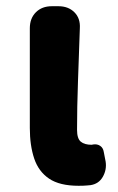

<svg xmlns="http://www.w3.org/2000/svg" viewBox="-20 -584 380 618"><path d="M233 14Q172 14 138 -9Q104 -32 90 -74Q76 -116 76 -172V-493Q76 -525 95.5 -544.5Q115 -564 147 -564H168Q200 -564 219.5 -544.5Q239 -525 237 -493Q234 -405 231 -322Q228 -239 228 -166Q228 -138 240 -128Q252 -118 275 -118L280 -119Q293 -121 302.5 -114.5Q312 -108 314 -95L320 -64Q324 -38 311 -15Q298 8 271 12Q269 12 259.5 13Q250 14 233 14Z"/></svg>

Font: Chiron GoRound TC EB
Style: Regular
Weight: 700
Designer: Ryoko NISHIZUKA 西塚涼子 (kana, bopomofo & ideographs); Paul D. Hunt (Latin, Greek & Cyrillic); Sandoll Communications 산돌커뮤니
Foundry: Adobe
Version: Version 1.000;hotconv 1.1.1;makeotfexe 2.6.0